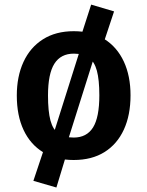

<svg xmlns="http://www.w3.org/2000/svg" viewBox="-20 -680 640 834"><path d="M300.5 -544.5Q379 -544.5 433.8 -510Q488.5 -475.5 517.8 -412.8Q547 -350 547 -266Q547 -180 518 -117Q489 -54 434 -19.5Q379 15 300 15Q222.5 15 167.2 -18.8Q112 -52.5 82.5 -115.2Q53 -178 53 -265Q53 -348 82 -411Q111 -474 166.5 -509.2Q222 -544.5 300.5 -544.5ZM376 -660 475.5 -630.5 432 -499.5 386.5 -424 275 -70.5 264.5 4.5 225 134.5 125 105.5 171 -32 215 -106.5 328 -464 335.5 -534.5ZM300.5 -447Q244 -447 216.2 -403.2Q188.5 -359.5 188.5 -265Q188.5 -196.5 199.2 -156.5Q210 -116.5 234.8 -99.5Q259.5 -82.5 300 -82.5Q356.5 -82.5 384 -126.2Q411.5 -170 411.5 -266Q411.5 -333.5 400.8 -373Q390 -412.5 365.8 -429.8Q341.5 -447 300.5 -447Z"/></svg>

Font: Fira Code Light SemiBold
Style: Regular
Weight: 600
Monospace: yes
Version: Version 5.002